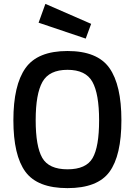

<svg xmlns="http://www.w3.org/2000/svg" viewBox="-20 -959 696 990"><path d="M198 -145Q232 -86 328 -86Q424 -86 457.5 -144Q491 -202 491 -338.5Q491 -475 456.5 -537Q422 -599 328 -599Q234 -599 199 -537Q164 -475 164 -339.5Q164 -204 198 -145ZM544.5 -73Q483 11 328 11Q173 11 111 -73.5Q49 -158 49 -339Q49 -520 111.5 -608Q174 -696 328 -696Q482 -696 544 -608.5Q606 -521 606 -339Q606 -157 544.5 -73ZM214 -939 450 -836 422 -760 179 -842Z"/></svg>

Font: TitilliumWeb-SemiBold
Style: SemiBold
Weight: 600
Version: Version 1.001;PS 57.000;hotconv 1.0.70;makeotf.lib2.5.55311